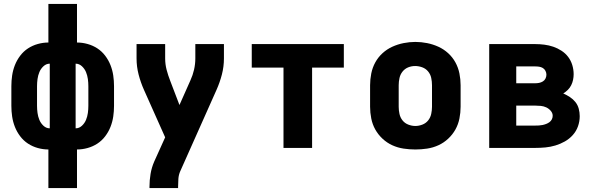

<svg xmlns="http://www.w3.org/2000/svg" viewBox="-20 -755 3040 980"><path d="M227 205V8Q200 8 173 0.5Q146 -7 123 -22Q100 -37 83 -59.5Q66 -82 56 -107.5Q46 -133 42 -160Q38 -187 38 -215V-315Q38 -343 42 -370Q46 -397 56 -422.5Q66 -448 83 -470.5Q100 -493 123 -508Q146 -523 173 -530.5Q200 -538 227 -538V-735H373V-538Q400 -538 427 -530.5Q454 -523 477 -508Q500 -493 517 -470.5Q534 -448 544 -422.5Q554 -397 558 -370Q562 -343 562 -315V-215Q562 -187 558 -160Q554 -133 544 -107.5Q534 -82 517 -59.5Q500 -37 477 -22Q454 -7 427 0.5Q400 8 373 8V205ZM234 -100V-430Q216 -430 202 -417Q188 -404 181 -387Q174 -370 171.5 -351.5Q169 -333 169 -315V-215Q169 -197 171.5 -178.5Q174 -160 181 -143Q188 -126 202 -113Q216 -100 234 -100ZM366 -100Q384 -100 398 -113Q412 -126 419 -143Q426 -160 428.5 -178.5Q431 -197 431 -215V-315Q431 -333 428.5 -351.5Q426 -370 419 -387Q412 -404 398 -417Q384 -430 366 -430Z M743 205V198Q743 165 748.5 132.5Q754 100 767 70L823 -54L715 -296Q698 -334 687.5 -374.5Q677 -415 677 -457V-530H823V-457Q823 -427 830.5 -398.5Q838 -370 849 -342L896 -219L952 -345Q964 -371 970.5 -399.5Q977 -428 977 -457V-530H1123V-457Q1123 -415 1112.5 -374.5Q1102 -334 1085 -296L900 119Q892 137 890.5 157.5Q889 178 889 198V205Z M1427 0V-410H1265V-530H1735V-410H1573V0Z M2100 8Q2070 8 2040 3.5Q2010 -1 1982.5 -13.5Q1955 -26 1932.5 -47Q1910 -68 1895.5 -94Q1881 -120 1875 -150Q1869 -180 1869 -210V-320Q1869 -350 1875 -380Q1881 -410 1895.5 -436.5Q1910 -463 1932.5 -483.5Q1955 -504 1982.5 -516.5Q2010 -529 2040 -535Q2070 -541 2100 -541Q2130 -541 2160 -535Q2190 -529 2217.5 -516.5Q2245 -504 2267.5 -483.5Q2290 -463 2304.5 -436.5Q2319 -410 2325 -380Q2331 -350 2331 -320V-210Q2331 -180 2325 -150Q2319 -120 2304.5 -94Q2290 -68 2267.5 -47Q2245 -26 2217.5 -13.5Q2190 -1 2160 3.5Q2130 8 2100 8ZM2100 -112Q2118 -112 2136 -119Q2154 -126 2165.5 -140.5Q2177 -155 2181 -173.5Q2185 -192 2185 -210V-320Q2185 -339 2181 -357.5Q2177 -376 2165 -390.5Q2153 -405 2135 -411.5Q2117 -418 2099 -418Q2080 -418 2063 -411Q2046 -404 2034.5 -389.5Q2023 -375 2019 -356.5Q2015 -338 2015 -320V-210Q2015 -192 2019 -173.5Q2023 -155 2034.5 -140.5Q2046 -126 2064 -119Q2082 -112 2100 -112Z M2477 0V-530H2711Q2735 -530 2758.5 -527Q2782 -524 2804 -516.5Q2826 -509 2846 -496Q2866 -483 2880 -464.5Q2894 -446 2901 -423Q2908 -400 2908 -376Q2908 -362 2905 -347.5Q2902 -333 2895.5 -320Q2889 -307 2878.5 -296.5Q2868 -286 2855 -278Q2873 -270 2889 -259.5Q2905 -249 2917 -234Q2929 -219 2934 -200Q2939 -181 2939 -162Q2939 -135 2930 -110Q2921 -85 2903.5 -65.5Q2886 -46 2863 -33Q2840 -20 2815 -12.5Q2790 -5 2764 -2.5Q2738 0 2711 0ZM2615 -330H2711Q2722 -330 2732 -332Q2742 -334 2751 -339.5Q2760 -345 2764.5 -354.5Q2769 -364 2769 -374Q2769 -384 2764 -393.5Q2759 -403 2750.5 -408Q2742 -413 2732 -414.5Q2722 -416 2711 -416H2615ZM2615 -114H2711Q2721 -114 2730.5 -114.5Q2740 -115 2749.5 -117Q2759 -119 2768 -122.5Q2777 -126 2784.5 -131.5Q2792 -137 2796.5 -145.5Q2801 -154 2801 -164Q2801 -178 2791 -189.5Q2781 -201 2768 -207Q2755 -213 2740.5 -214.5Q2726 -216 2711 -216H2615Z"/></svg>

Font: Iosevka Curly Heavy Extended
Style: Regular
Weight: 900
Width: 7
Monospace: yes
Designer: Belleve Invis
Foundry: Belleve Invis
Version: Version 11.1.0; ttfautohint (v1.8.3)